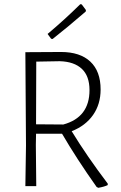

<svg xmlns="http://www.w3.org/2000/svg" viewBox="-20 -888 578 916"><path d="M363 -868 370 -867 390 -840 389 -833Q301 -757 231 -702L224 -703L207 -726Q288 -794 363 -868ZM271 -640Q362 -640 411 -594Q460 -548 460 -461Q460 -391 424 -339.5Q388 -288 322 -262Q394 -144 494 -12V-5Q478 3 449 8L441 4Q346 -130 276 -250H152L151 -197L153 0H101L104 -194L101 -639ZM265 -596 153 -594 152 -295 282 -294Q407 -328 407 -458Q407 -525 370.5 -559.5Q334 -594 265 -596Z"/></svg>

Font: Alegreya Sans SC Light
Style: Regular
Weight: 300
Designer: Juan Pablo del Peral
Foundry: Huerta Tipografica
Version: Version 2.007